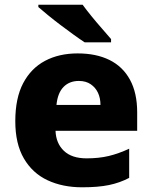

<svg xmlns="http://www.w3.org/2000/svg" viewBox="-20 -786 647 816"><path d="M310 -559Q389 -559 445.5 -531Q502 -503 532.5 -447Q563 -391 563 -309V-230H216Q218 -177 251.5 -145Q285 -113 348 -113Q400 -113 442 -123Q484 -133 529 -154V-30Q489 -9 443 0.5Q397 10 329 10Q246 10 182 -20Q118 -50 81.5 -112.5Q45 -175 45 -271Q45 -369 78.5 -432.5Q112 -496 171.5 -527.5Q231 -559 310 -559ZM315 -442Q275 -442 250 -416.5Q225 -391 220 -340H407Q407 -369 396.5 -391.5Q386 -414 365.5 -428Q345 -442 315 -442ZM331 -766Q347 -744 369 -717Q391 -690 413.5 -664.5Q436 -639 452 -620V-606H340Q320 -619 293 -638.5Q266 -658 237.5 -679.5Q209 -701 184 -721.5Q159 -742 143 -756V-766Z"/></svg>

Font: Noto Sans Khmer ExtraBold
Style: Regular
Weight: 800
Version: Version 2.003